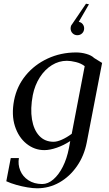

<svg xmlns="http://www.w3.org/2000/svg" viewBox="-20 -799 590 1036"><path d="M341 -471Q298 -471 260 -447.5Q222 -424 195 -382Q168 -340 157 -286Q143 -212 152.5 -155Q162 -98 192 -66Q222 -34 269 -34Q288 -34 314 -45.5Q340 -57 367 -77L437 -442Q418 -457 390 -464Q362 -471 341 -471ZM219 11Q166 11 123 -23.5Q80 -58 60.5 -118.5Q41 -179 56 -258Q71 -334 118.5 -392Q166 -450 237 -483Q308 -516 391 -516Q419 -516 446.5 -508Q474 -500 488 -486L530 -460H531L448 -30Q434 42 395 98Q356 154 300.5 185.5Q245 217 180 217Q158 217 128 212Q98 207 68 198.5Q38 190 14 179L38 54H82Q76 88 89 120.5Q102 153 133 173.5Q164 194 208 194Q239 194 268 169Q297 144 319 100.5Q341 57 352 0L359 -38Q324 -15 286.5 -2Q249 11 219 11ZM397 -609Q382 -609 371.5 -619.5Q361 -630 361 -646Q361 -654 364 -661L365 -663Q367 -667 370 -670L444 -779L460 -776L405 -681Q418 -679 426 -669Q434 -659 434 -646Q434 -630 423.5 -619.5Q413 -609 397 -609Z"/></svg>

Font: Wittgenstein-Italic Regular
Style: Italic
Weight: 400
Italic angle: -11°
Designer: Jörg Drees
Foundry: Jörg Drees
Version: Version 1.000; ttfautohint (v1.8.4.7-5d5b)